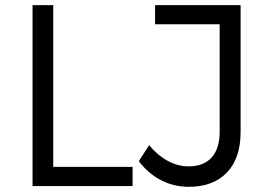

<svg xmlns="http://www.w3.org/2000/svg" viewBox="-20 -720 1040 743"><path d="M106 0ZM106 -700.2H186V-74.2H493.2V0H106ZM710.9 2.9Q652.8 2.9 603.5 -22.5Q554.2 -47.9 517.1 -96.2L557.1 -158.2Q590.3 -118.2 629.6 -97.2Q668.9 -76.2 710 -76.2Q768.1 -76.2 799.1 -110.6Q830.1 -145 830.1 -210.9V-626H580.1V-700.2H911.1V-209Q911.1 -107.9 858.2 -52.5Q805.2 2.9 710.9 2.9Z"/></svg>

Font: Argentum Sans Light
Style: Regular
Weight: 300
Designer: Julieta Ulanovsky (Modified by Cristiano Sobral)
Foundry: Julieta Ulanovsky
Version: Version 1.000; ttfautohint (v1.5.65-e2d9)